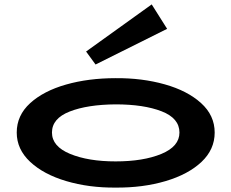

<svg xmlns="http://www.w3.org/2000/svg" viewBox="-20 -839 1051 872"><path d="M56 -237Q56 -315 117 -370.5Q178 -426 280 -455Q382 -484 505 -484Q625 -485 728 -456Q831 -427 893 -371Q955 -315 955 -237Q955 -160 895 -103.5Q835 -47 732 -16.5Q629 14 505 13Q384 14 281 -16.5Q178 -47 117 -104Q56 -161 56 -237ZM795 -237Q795 -302 714 -333.5Q633 -365 505 -365Q377 -364 296.5 -332.5Q216 -301 216 -237Q216 -174 298.5 -140Q381 -106 505 -106Q631 -106 713 -140Q795 -174 795 -237ZM414 -546 739 -708 669 -819 371 -605Z"/></svg>

Font: BioRhyme Expanded ExtraBold
Style: Regular
Weight: 800
Width: 7
Designer: Aoife Mooney
Foundry: Aoife Mooney Type
Version: Version 1.001